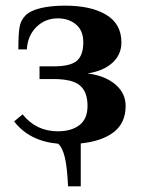

<svg xmlns="http://www.w3.org/2000/svg" viewBox="-20 -500 500 680"><path d="M266 8V160H221Q218 92 209.5 57Q201 22 186 9Q84 0 30 -70L60 -95Q108 -35 185 -35Q233 -35 261.5 -57Q290 -79 290 -125Q290 -174 263.5 -197Q237 -220 170 -220H120V-265H170Q229 -265 252 -284.5Q275 -304 275 -350Q275 -392 249 -413.5Q223 -435 185 -435Q140 -435 109 -404.5Q78 -374 75 -325H45Q45 -377 49 -402.5Q53 -428 70 -445Q88 -463 125 -471.5Q162 -480 210 -480Q303 -480 356.5 -447.5Q410 -415 410 -350Q410 -306 377.5 -277Q345 -248 290 -240Q352 -232 388.5 -201Q425 -170 425 -125Q425 -65 383.5 -32.5Q342 0 266 8Z"/></svg>

Font: Philosopher
Style: Bold
Weight: 700
Designer: Jovanny Lemonad
Foundry: Jovanny Lemonad
Version: Version 2.000